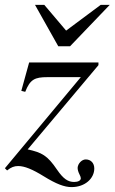

<svg xmlns="http://www.w3.org/2000/svg" viewBox="-22 -683 468 784"><path d="M426 -663H389L248 -558L159 -663H121L216 -494H264ZM380 -417V-428H97L65 -312L81 -308C101 -359 120 -368 172 -368H308L-2 4L7 13C23 0 36 -5 52 -5C78 -5 110 8 157 37C207 68 241 81 270 81C326 81 363 45 363 5C363 -17 349 -32 328 -32C312 -32 296 -15 295 2C295 10 297 18 303 30C306 36 308 41 308 45C308 54 297 60 281 60C256 60 237 48 211 10C171 -49 149 -60 91 -73Z"/></svg>

Font: STIXGeneral
Style: Italic
Weight: 400
Italic angle: -16.33°
Designer: MicroPress Inc., with final additions and corrections provided by Coen Hoffman, Elsevier (retired)
Version: Version 1.1.0